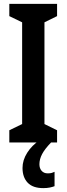

<svg xmlns="http://www.w3.org/2000/svg" viewBox="-20 -734 343 989"><path d="M274 0H28V-63L94 -95V-619L28 -651V-714H274V-651L209 -619V-95L274 -63ZM183 112Q183 133 194.5 146Q206 159 226 159Q239 159 247 156.5Q255 154 261 151V225Q251 229 236.5 232Q222 235 203 235Q149 235 122.5 207Q96 179 96 131Q96 91 120 53Q144 15 183 -11L243 0Q211 33 197 59.5Q183 86 183 112Z"/></svg>

Font: Noto Sans Malayalam ExtraCondensed SemiBold
Style: Regular
Weight: 600
Width: 2
Designer: Jelle Bosma - Monotype Design Team
Foundry: Monotype Imaging Inc.
Version: Version 2.104; ttfautohint (v1.8.4.7-5d5b)